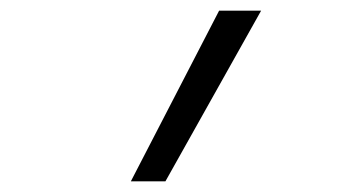

<svg xmlns="http://www.w3.org/2000/svg" viewBox="-20 -792 640 361"><path d="M226 -451 392 -772H471L291 -451Z"/></svg>

Font: Iosevka Curly Slab LtEx
Style: Italic
Weight: 300
Width: 7
Italic angle: -9°
Monospace: yes
Designer: Belleve Invis
Foundry: Belleve Invis
Version: Version 11.1.0; ttfautohint (v1.8.3)